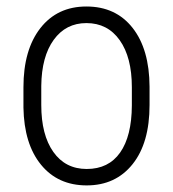

<svg xmlns="http://www.w3.org/2000/svg" viewBox="-20 -558 531 588"><path d="M51.8 -291Q51.8 -405.3 103.5 -471.7Q155.3 -538.1 244.6 -538.1Q334.5 -538.1 386 -472.7Q437.5 -407.2 438 -292.5V-236.3Q438 -120.1 386 -55.2Q334 9.8 245.6 9.8Q157.2 9.8 105.5 -53.7Q53.7 -117.2 51.8 -228.5ZM106.4 -236.3Q106.4 -145 143.3 -92.8Q180.2 -40.5 245.6 -40.5Q312.5 -40.5 347.9 -90.8Q383.3 -141.1 383.8 -234.9V-291Q383.8 -382.3 346.7 -434.8Q309.6 -487.3 244.6 -487.3Q181.6 -487.3 144.5 -436Q107.4 -384.8 106.4 -294.9Z"/></svg>

Font: Roboto Condensed Light
Style: Regular
Weight: 300
Designer: Google
Version: Version 2.134; 2016